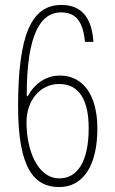

<svg xmlns="http://www.w3.org/2000/svg" viewBox="-20 -745 463 775"><path d="M219 10C318 10 373 -80 373 -226C373 -359 317 -440 222 -440C173 -440 125 -416 92 -357H88C87 -613 147 -695 226 -695C287 -695 315 -658 323 -576H357C351 -669 313 -725 228 -725C109 -725 53 -610 53 -315C53 -60 121 10 219 10ZM220 -25C130 -25 87 -141 87 -252C87 -337 140 -406 219 -406C301 -406 338 -339 338 -228C338 -92 292 -25 220 -25Z"/></svg>

Font: Kathrein 37 Thin Condensed
Style: Regular
Weight: 250
Width: 3
Designer: Lazydogs Typefoundry, based on Open Sans by Ascender Corporation
Foundry: Lazydogs Typefoundry
Version: Version 1.003;PS 001.003;hotconv 1.0.88;makeotf.lib2.5.64775